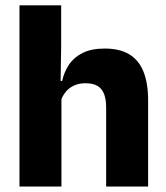

<svg xmlns="http://www.w3.org/2000/svg" viewBox="-20 -680 606 700"><path d="M367 0V-289Q367 -316 360 -335.8Q353 -355.5 336.8 -366Q320.5 -376.5 291.5 -376.5Q268 -376.5 250 -368.2Q232 -360 220.2 -345.8Q208.5 -331.5 202 -313.5L171 -385H206.5Q214 -418.5 232 -445Q250 -471.5 281.8 -487.2Q313.5 -503 361.5 -503Q416.5 -503 451.5 -481.8Q486.5 -460.5 503.2 -418.5Q520 -376.5 520 -313.5V0ZM51 0V-660.5H203V-513.5L200.5 -351.5L204 -339.5V0Z"/></svg>

Font: Anek Gujarati
Style: Bold
Weight: 700
Version: Version 1.003